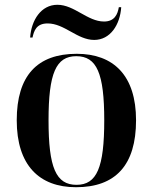

<svg xmlns="http://www.w3.org/2000/svg" viewBox="-20 -773 639 803"><path d="M374 -606C441 -606 482 -669 487 -743H477C472 -713 459 -683 415 -683C346 -683 291 -753 220 -753C152 -753 111 -689 106 -616H116C122 -644 132 -675 179 -675C250 -675 303 -606 374 -606ZM298 10C463 10 549 -82 549 -270C549 -457 455 -548 301 -548C136 -548 50 -457 50 -270C50 -82 144 10 298 10ZM300 0C214 0 183 -72 183 -270C183 -466 214 -538 299 -538C385 -538 416 -466 416 -270C416 -72 385 0 300 0Z"/></svg>

Font: Noto Serif Display SemiBold
Style: Regular
Weight: 600
Designer: Monotype Design Team
Foundry: Monotype Imaging Inc.
Version: Version 2.009